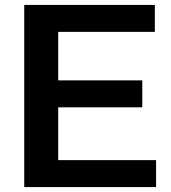

<svg xmlns="http://www.w3.org/2000/svg" viewBox="-20 -760 696 780"><path d="M78.5 0V-740H609V-630.5H216.5V-109.5H614V0ZM154.5 -324V-433.5H558V-324Z"/></svg>

Font: Encode Sans SemiExpanded SemiBold
Style: Regular
Weight: 600
Width: 6
Designer: Multiple Designers
Foundry: Impallari Type
Version: Version 3.002